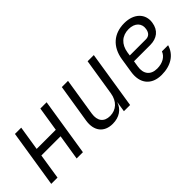

<svg xmlns="http://www.w3.org/2000/svg" viewBox="34 -1141 1732 1732"><g transform="rotate(-45 900.0 -275.0)"><path d="M54 0H134L172 -244H417L378 0H458L545 -550H465L428 -316H184L221 -550H141Z M830 10C913 10 974 -31 997 -102L981 0H1060L1147 -550H1068L1012 -197C998 -109 941 -57 863 -57C787 -57 748 -106 761 -190L818 -550H739L680 -181C662 -64 721 10 830 10Z M1454 10C1572 10 1656 -44 1684 -139H1605C1587 -90 1535 -59 1466 -59C1383 -59 1341 -112 1355 -197L1364 -254H1569C1657 -254 1714 -298 1727 -383C1743 -484 1669 -560 1545 -560C1411 -560 1322 -482 1300 -345L1278 -205C1257 -73 1326 10 1454 10ZM1374 -318 1379 -353C1393 -442 1450 -494 1535 -494C1613 -494 1658 -447 1647 -383C1640 -338 1615 -318 1579 -318Z"/></g></svg>

Font: JetBrains Mono Light
Style: Italic
Weight: 336
Italic angle: -9°
Monospace: yes
Designer: Philipp Nurullin, Konstantin Bulenkov
Foundry: JetBrains
Version: Version 2.305